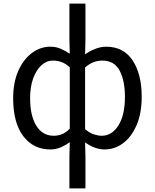

<svg xmlns="http://www.w3.org/2000/svg" viewBox="-20 -816 860 1065"><path d="M365 229V54L367 -27Q345 -11 318 1Q291 13 259 13Q165 13 109 -61Q53 -135 53 -271Q53 -359 81.5 -423Q110 -487 157 -522Q204 -557 259 -557Q291 -557 317 -545.5Q343 -534 367 -518L365 -597V-796H454V-597L452 -515Q478 -533 508.5 -545Q539 -557 569 -557Q665 -557 715.5 -481Q766 -405 766 -280Q766 -187 737.5 -121.5Q709 -56 662.5 -21.5Q616 13 560 13Q507 13 452 -26L454 54V229ZM278 -63Q302 -63 323.5 -71.5Q345 -80 367 -102V-443Q345 -463 321.5 -471.5Q298 -480 274 -480Q238 -480 209.5 -454Q181 -428 164 -381Q147 -334 147 -272Q147 -174 181.5 -118.5Q216 -63 278 -63ZM544 -63Q601 -63 637 -120.5Q673 -178 673 -279Q673 -369 643.5 -424.5Q614 -480 547 -480Q525 -480 501.5 -472Q478 -464 452 -442V-100Q477 -78 501 -70.5Q525 -63 544 -63Z"/></svg>

Font: Source Han Sans SC
Style: Regular
Weight: 400
Designer: Ryoko NISHIZUKA 西塚涼子 (kana, bopomofo & ideographs); Paul D. Hunt (Latin, Greek & Cyrillic); Sandoll Communications 산돌커뮤니
Foundry: Adobe
Version: Version 2.002;hotconv 1.0.116;makeotfexe 2.5.65601; ttfautoh